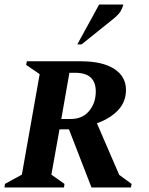

<svg xmlns="http://www.w3.org/2000/svg" viewBox="-34 -832 660 852"><path d="M-14 0 -12 -16 63 -57 142 -503 82 -544 85 -560H326Q420 -560 472.5 -526.5Q525 -493 525 -433Q525 -380 490 -343Q455 -306 396 -285L495 -56L550 -16L547 0H372L272 -258H230L194 -57L252 -16L250 0ZM300 -509H274L238 -304H280Q332 -304 361.5 -339.5Q391 -375 391 -426Q391 -509 300 -509ZM309 -635 406 -812H513Q510 -797 501.5 -782.5Q493 -768 470 -749L328 -635Z"/></svg>

Font: Spectral SC
Style: Bold Italic
Weight: 700
Italic angle: -10°
Designer: Jean-Baptiste Levee
Foundry: Production Type
Version: Version 2.001